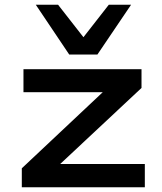

<svg xmlns="http://www.w3.org/2000/svg" viewBox="-20 -790 685 810"><path d="M72 0V-80L456 -441L461 -401H79V-498H577V-419L191 -58L186 -98H591V0ZM272 -560 131 -770H225L332 -633L439 -770H533L391 -560Z"/></svg>

Font: Nunito Sans 7pt Expanded SemiBold
Style: Regular
Weight: 600
Width: 7
Designer: Vernon Adams
Foundry: Vernon Adams
Version: Version 3.101;gftools[0.9.27]